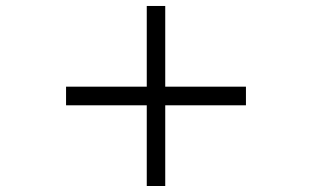

<svg xmlns="http://www.w3.org/2000/svg" viewBox="-20 -620 1040 640"><path d="M530.8 -269V0H469.2V-269H200.2V-331.1H469.2V-600.1H530.8V-331.1H799.8V-269Z"/></svg>

Font: Charis SIL Phon
Style: Bold
Weight: 700
Foundry: SIL International
Version: Version 5.000